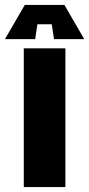

<svg xmlns="http://www.w3.org/2000/svg" viewBox="-62 -755 360 775"><path d="M34 0V-560H202V0ZM80 -597H-42L38 -735H198L278 -597H156L147 -657H89Z"/></svg>

Font: Tektur Condensed
Style: Bold
Weight: 700
Width: 3
Designer: Adam Jagosz
Foundry: Adam Jagosz
Version: Version 1.005;gftools[0.9.30]